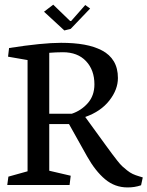

<svg xmlns="http://www.w3.org/2000/svg" viewBox="-20 -796 634 826"><path d="M256.8 -665 169.4 -745.6 209 -775.9 281.7 -705.6H286.1L346.7 -774.4L367.7 -759.3L284.2 -671.9ZM487.3 -460.4Q487.3 -410.6 450.4 -363.5Q413.6 -316.4 347.2 -293V-292L435.5 -170.4Q454.6 -144.5 462.4 -133.8Q470.2 -123 484.1 -105.5Q498 -87.9 506.1 -80.6Q514.2 -73.2 526.6 -63.2Q539.1 -53.2 551 -47.6Q563 -42 578.1 -37.6L594.2 -32.7L586.9 1Q559.1 10.7 528.3 10.3Q474.1 10.3 432.1 -24.9Q390.1 -60.1 354.5 -123.5L276.9 -262.2H191.9V-61.5L284.2 -40L279.3 0H11.2L16.1 -36.1L98.6 -59.1V-537.6L14.6 -552.2L19 -589.4Q162.6 -611.8 242.7 -611.8Q298.8 -611.8 342.3 -604Q385.7 -596.2 418.9 -578.9Q452.1 -561.5 469.7 -532Q487.3 -502.4 487.3 -460.4ZM288.6 -306.6Q329.6 -320.3 357.9 -352.5Q386.2 -384.8 386.2 -433.1Q386.2 -494.6 350.1 -533Q314 -571.3 250.5 -571.3Q235.4 -571.3 220.7 -570.6Q206.1 -569.8 199.2 -569.3L191.9 -568.8V-306.6Z"/></svg>

Font: Neuton
Style: Regular
Weight: 400
Designer: Brian M Zick
Version: Version 1.3